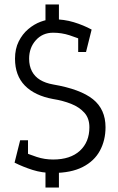

<svg xmlns="http://www.w3.org/2000/svg" viewBox="-20 -762 528 857"><path d="M183 -636V-742H243V-636ZM243 -17V75H183V-17ZM451 -194Q451 -136 426 -89.5Q401 -43 349 -16.5Q297 10 217 10V-50Q294 -50 336.5 -89Q379 -128 379 -194Q379 -234 356.5 -259Q334 -284 297.5 -298.5Q261 -313 217 -320Q135 -335 91 -380Q47 -425 47 -500Q47 -544 63.5 -577Q80 -610 106 -632Q132 -654 161.5 -665Q191 -676 217 -676V-616Q170 -616 140 -582.5Q110 -549 110 -500Q110 -468 122.5 -444Q135 -420 159 -405.5Q183 -391 217 -385Q339 -364 395 -319Q451 -274 451 -194ZM217 -616V-676Q266 -676 309 -663Q352 -650 389 -630L360 -578Q326 -593 290.5 -604.5Q255 -616 217 -616ZM217 -50V10Q168 10 125.5 -3.5Q83 -17 45 -36L74 -88Q109 -73 144 -61.5Q179 -50 217 -50ZM105 -136V-36H45L70 -136ZM329 -530V-630H389L364 -530Z"/></svg>

Font: Epunda Slab Light
Style: Regular
Weight: 300
Designer: Simon Atzbach
Foundry: typofactur
Version: Version 1.102